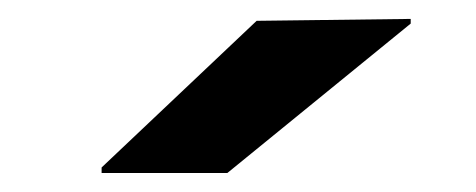

<svg xmlns="http://www.w3.org/2000/svg" viewBox="-20 -788 501 202"><path d="M412.1 -763.2 219.2 -606H86.9V-611.8L250 -766.1L412.1 -768.1Z"/></svg>

Font: Nacelle Bold
Style: Regular
Weight: 700
Designer: Sora Sagano
Foundry: Sora Sagano
Version: Version 1.000;FEAKit 1.0